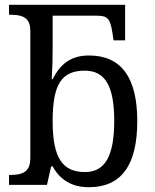

<svg xmlns="http://www.w3.org/2000/svg" viewBox="-20 -780 654 810"><path d="M559.1 -269C559.1 -453.1 491.7 -545.9 355 -545.9C286.1 -545.9 237.3 -516.6 202.1 -445.8H198.2L201.2 -513.2C201.7 -532.7 202.1 -553.7 202.1 -576.2V-713.9H383.8C433.1 -713.9 443.8 -705.1 454.1 -643.1L459 -609.9H507.8V-759.8H18.1V-717.8H25.9C88.9 -717.8 107.9 -694.3 107.9 -649.9V-113.8C107.9 -66.4 88.9 -42 25.9 -42H18.1V0H178.2L195.8 -78.1H202.1C233.9 -20 284.7 9.8 355 9.8C492.2 9.8 559.1 -83.5 559.1 -269ZM202.1 -269C202.1 -425.3 240.2 -481.9 337.9 -481.9C426.3 -481.9 461.9 -412.1 461.9 -270C461.9 -121.1 422.4 -54.2 338.9 -54.2C242.7 -54.2 202.1 -114.7 202.1 -269Z"/></svg>

Font: The Erased English
Style: Regular
Weight: 400
Designer: Monotype Design team + ligartures altered by 180 Amsterdam
Foundry: Monotype Imaging Inc.
Version: Version 1.030;Glyphs 3.1.2 (3151)